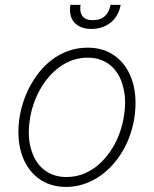

<svg xmlns="http://www.w3.org/2000/svg" viewBox="-20 -747 625 779"><path d="M60 -274.5Q65.7 -308.9 77.8 -343Q89.8 -377.1 107.8 -408.2Q125.7 -439.3 149.1 -465.9Q172.6 -492.5 201.3 -512.1Q230.1 -531.6 263.8 -542.6Q297.6 -553.6 335.6 -553.6Q403.8 -553.6 451.3 -516.7Q474.8 -498.2 491.7 -472.3Q508.5 -446.4 518.1 -414.8Q527.7 -383.2 529.5 -345.9Q531.2 -308.6 524.9 -267Q511.4 -186.4 471.2 -123.6Q451 -92 426.1 -66.9Q401.3 -41.9 372.9 -24.5Q344.5 -7.1 313 2.1Q281.6 11.4 248.2 11.4Q180 11.4 133.2 -25.6Q109.7 -44 92.7 -69.6Q75.6 -95.2 66.2 -127Q56.8 -158.7 55 -195.8Q53.3 -233 60 -274.5ZM104.8 -146.7Q111.9 -119.7 124.6 -97.8Q137.4 -76 155.7 -60.7Q174 -45.5 197.4 -37.1Q220.9 -28.8 248.9 -28.8Q282 -28.8 310.7 -38.7Q339.5 -48.7 363.8 -66.2Q388.1 -83.8 408 -107.4Q427.9 -131 443 -158.2Q458.1 -185.4 468 -215.2Q478 -245 482.6 -274.5Q494 -341.3 479.4 -395.2Q472.7 -422.2 459.9 -444.1Q447.1 -465.9 429 -481.2Q410.9 -496.4 387.4 -504.8Q364 -513.1 335.9 -513.1Q303.6 -513.1 275 -503Q246.4 -492.9 221.9 -475.3Q197.4 -457.7 177.4 -433.9Q157.3 -410.2 142 -382.8Q126.8 -355.5 116.7 -325.8Q106.5 -296.2 101.9 -267Q90.6 -196.4 104.8 -146.7ZM265.6 -727.3H306.8Q302.2 -699.2 314.1 -682.2Q326 -665.1 356.9 -665.1Q388.1 -665.1 405.9 -682.2Q423.7 -699.2 428.3 -727.3H469.5Q465.6 -704.5 455.1 -686.3Q444.6 -668 429.2 -655.5Q413.7 -643.1 393.8 -636.4Q373.9 -629.6 350.9 -629.6Q327.1 -629.6 309.5 -636.7Q291.9 -643.8 280.9 -656.6Q269.9 -669.4 266 -687.5Q262.1 -705.6 265.6 -727.3Z"/></svg>

Font: Inter P Extra Light
Style: Italic
Weight: 200
Italic angle: 9.39999°
Designer: Rasmus Andersson
Foundry: rsms
Version: Version 3.018;git-588b23468